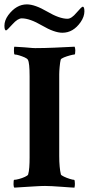

<svg xmlns="http://www.w3.org/2000/svg" viewBox="-37 -862 409 886"><path d="M29.3 3.9Q25.4 0 25.4 -11.7Q25.4 -32.2 28.3 -32.2Q36.1 -32.2 50.8 -36.1Q65.4 -40 78.1 -45.9Q90.8 -51.8 92.8 -56.6Q96.7 -70.3 98.1 -89.8Q99.6 -109.4 99.6 -134.8V-509.8Q99.6 -572.3 91.8 -585.9Q88.9 -591.8 76.7 -597.2Q64.5 -602.5 51.8 -606.4Q39.1 -610.4 31.2 -610.4Q27.3 -610.4 27.3 -627Q27.3 -644.5 29.3 -646.5L76.2 -643.6Q97.7 -641.6 111.3 -640.6Q125 -639.6 138.2 -640.1Q151.4 -640.6 170.9 -640.6Q190.4 -640.6 307.6 -646.5Q310.5 -637.7 310.5 -628.9Q310.5 -610.4 306.6 -610.4Q300.8 -610.4 286.1 -606.4Q271.5 -602.5 258.3 -597.2Q245.1 -591.8 243.2 -586.9Q240.2 -575.2 238.3 -554.2Q236.3 -533.2 236.3 -518.6V-142.6Q236.3 -115.2 238.3 -93.8Q240.2 -72.3 244.1 -56.6Q246.1 -52.7 258.3 -46.9Q270.5 -41 284.7 -36.6Q298.8 -32.2 304.7 -32.2Q308.6 -32.2 308.6 -13.7Q308.6 -3.9 306.6 3.9Q302.7 3.9 288.1 2.9Q273.4 2 248 0Q222.7 -2 203.1 -2.9Q183.6 -3.9 170.9 -3.9Q153.3 -3.9 123 -2Q92.8 0 65.9 1.5Q39.1 2.9 29.3 3.9ZM251 -710.9Q213.9 -710.9 157.2 -744.1Q100.6 -777.3 63.5 -777.3Q44.9 -777.3 20.5 -750Q-4.9 -721.7 -8.8 -721.7Q-16.6 -721.7 -16.6 -743.2Q-16.6 -767.6 1 -792Q38.1 -841.8 86.9 -841.8Q124 -841.8 180.7 -808.6Q237.3 -775.4 274.4 -775.4Q293 -775.4 316.4 -803.7Q339.8 -831.1 344.7 -831.1Q352.5 -831.1 352.5 -809.6Q352.5 -785.2 335 -759.8Q300.8 -710.9 251 -710.9Z"/></svg>

Font: Crimson Text
Style: Bold
Weight: 700
Designer: Sebastian Kosch
Foundry: Sebastian Kosch
Version: Version 1.100